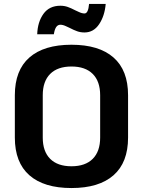

<svg xmlns="http://www.w3.org/2000/svg" viewBox="-20 -938 722 970"><path d="M55 -243V-457Q55 -583 128.5 -647.5Q202 -712 341 -712Q480 -712 553.5 -647.5Q627 -583 627 -457V-243Q627 -117 553.5 -52.5Q480 12 341 12Q202 12 128.5 -52.5Q55 -117 55 -243ZM486 -243V-457Q486 -527 448.5 -564.5Q411 -602 341 -602Q271 -602 233.5 -564.5Q196 -527 196 -457V-243Q196 -173 233.5 -135.5Q271 -98 341 -98Q411 -98 448.5 -135.5Q486 -173 486 -243ZM285 -909Q305 -909 322 -903Q339 -897 360 -886Q363 -885 378.5 -877.5Q394 -870 407 -870Q426 -870 430 -918H514Q509 -858 481 -816Q453 -774 407 -774Q387 -774 370 -780Q353 -786 332 -797Q329 -798 313.5 -805.5Q298 -813 285 -813Q272 -813 264 -801.5Q256 -790 252 -765H168Q170 -827 199.5 -868Q229 -909 285 -909Z"/></svg>

Font: KoHo
Style: Bold
Weight: 700
Designer: Cadson Demak & Katatrad Team
Foundry: Cadson Demak Co.,Ltd.
Version: Version 1.000; ttfautohint (v1.6)